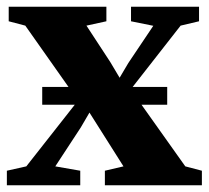

<svg xmlns="http://www.w3.org/2000/svg" viewBox="-20 -553 623 573"><path d="M58.5 -56.5 213 -253 55.5 -476.5 6 -489.5V-533H297.5V-489.5L238 -476.5L309 -368L337 -321L363 -365L437.5 -476L371 -489.5V-533H574V-489.5L519 -476.5L370 -286L533 -56.5L582.5 -43.5V0H293V-43.5L348.5 -56.5L278 -168L247 -217L221 -172.5L145 -56.5L219.5 -43.5V0H0.5V-43.5ZM479 -293.5V-240.5H106V-293.5Z"/></svg>

Font: Merriweather 72pt ExtraBold
Style: Regular
Weight: 800
Version: Version 2.100